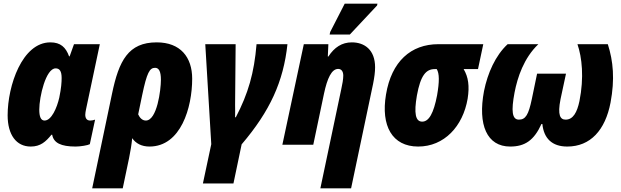

<svg xmlns="http://www.w3.org/2000/svg" viewBox="-20 -796 3414 1056"><path d="M149 10C203 10 232 -17 263 -55H267C275 -10 315 10 396 10C423 10 464 3 474 -3L503 -138C496 -135 484 -133 476 -133C457 -133 449 -146 449 -165C449 -173 451 -184 453 -194L529 -553H387L363 -486H360C342 -536 313 -563 257 -563C102 -563 22 -325 22 -162C22 -54 70 10 149 10ZM225 -133C204 -133 196 -156 196 -193C196 -264 232 -420 286 -420C307 -420 319 -406 319 -367C319 -344 317 -312 306 -259C293 -202 263 -133 225 -133Z M596 -280 487 240H655L690 73C697 39 704 -2 707 -36C727 -7 759 10 802 10C975 10 1037 -205 1037 -363C1037 -482 972 -563 842 -563C686 -563 634 -463 596 -280ZM782 -133C762 -133 748 -149 740 -167L762 -273C788 -397 803 -423 833 -423C854 -423 865 -403 865 -357C865 -302 844 -133 782 -133Z M1096 213H1264L1309 -2C1465 -185 1539 -347 1561 -553H1391C1378 -395 1345 -281 1277 -151H1273C1274 -174 1273 -199 1273 -220L1276 -553H1109L1142 -3Z M1793 -606H1904L2054 -766L2056 -776H1876L1796 -620ZM1857 -306 1742 240H1911L2032 -335C2039 -370 2043 -400 2043 -426C2043 -522 1985 -563 1915 -563C1861 -563 1819 -536 1786 -485H1783L1786 -553H1651L1533 0H1703L1762 -281C1780 -366 1804 -417 1840 -417C1857 -417 1868 -404 1868 -380C1868 -361 1863 -332 1857 -306Z M2280 10C2423 10 2526 -101 2552 -253C2563 -323 2556 -372 2530 -416H2609L2638 -553H2391C2240 -553 2133 -458 2103 -276C2074 -104 2137 10 2280 10ZM2302 -127C2265 -127 2256 -173 2273 -271C2293 -381 2323 -416 2371 -416H2382C2397 -392 2397 -347 2384 -272C2365 -173 2339 -127 2302 -127Z M2786 10C2867 10 2917 -24 2958 -114H2963C2971 -35 3016 10 3100 10C3227 10 3309 -80 3338 -232C3362 -360 3353 -459 3323 -553H3156C3181 -480 3193 -370 3167 -240C3154 -178 3132 -138 3091 -138C3062 -138 3045 -161 3063 -251L3093 -391H2934L2905 -251C2887 -165 2871 -138 2834 -138C2796 -138 2791 -186 2810 -287C2826 -370 2861 -477 2941 -553H2772C2705 -491 2662 -394 2642 -295C2607 -109 2658 10 2786 10Z"/></svg>

Font: Noto Sans Condensed Black
Style: Italic
Weight: 900
Width: 3
Italic angle: -12°
Designer: Monotype Design Team
Foundry: Monotype Imaging Inc.
Version: Version 2.013